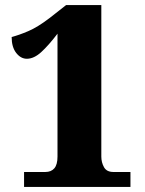

<svg xmlns="http://www.w3.org/2000/svg" viewBox="-20 -738 571 758"><path d="M75 0V-59H159Q182 -59 194.5 -73.5Q207 -88 207 -120V-605Q172 -559 143 -532.5Q114 -506 86 -506Q62 -506 44 -529Q26 -552 26 -592Q54 -599 91.5 -615Q129 -631 176 -667L241 -718H380V-120Q380 -97 390.5 -78Q401 -59 428 -59H495V0Z"/></svg>

Font: Noto Serif Myanmar SemiCondensed Black
Style: Regular
Weight: 900
Width: 4
Designer: Ben Mitchell and the Monotype Design Team
Foundry: Monotype Imaging Inc.
Version: Version 2.106; ttfautohint (v1.8.4.7-5d5b)